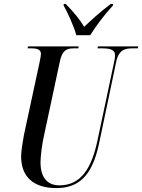

<svg xmlns="http://www.w3.org/2000/svg" viewBox="-20 -951 726 981"><path d="M370 -771H441C471 -819 508 -869 557 -923L558 -931H546C485 -885 443 -845 410 -814C388 -851 362 -883 316 -931H306L305 -923C325 -888 357 -819 370 -771ZM268 10C403 10 457 -80 487 -222L573 -632C586 -698 619 -704 660 -704H684L686 -714H480L478 -704H498C539 -704 568 -699 568 -668C568 -660 566 -646 562 -629L478 -233C449 -97 397 -4 284 -4C225 -4 187 -40 187 -122C187 -156 196 -221 205 -259L285 -633C297 -695 321 -704 357 -704H380L382 -714H123L121 -704H139C170 -704 189 -698 189 -676C189 -666 186 -651 181 -627L102 -260C95 -222 88 -178 88 -151C88 -48 151 10 268 10Z"/></svg>

Font: Noto Serif Display ExtraCondensed Medium
Style: Italic
Weight: 500
Width: 2
Italic angle: -12°
Designer: Monotype Design Team
Foundry: Monotype Imaging Inc.
Version: Version 2.009